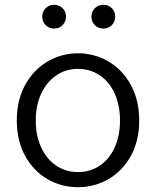

<svg xmlns="http://www.w3.org/2000/svg" viewBox="-20 -767 650 800"><path d="M50 -265Q50 -350 85 -413.5Q120 -477 178.5 -511Q237 -545 305 -545Q373 -545 431.5 -511Q490 -477 525 -413.5Q560 -350 560 -265Q560 -180 525 -117Q490 -54 431.5 -20.5Q373 13 305 13Q236 13 178 -20.5Q120 -54 85 -117Q50 -180 50 -265ZM480 -265Q480 -328 458 -377Q436 -426 396 -453Q356 -480 305 -480Q254 -480 214 -452.5Q174 -425 151.5 -376.5Q129 -328 129 -265Q129 -202 151.5 -153Q174 -104 214 -77Q254 -50 305 -50Q356 -50 396 -77Q436 -104 458 -153Q480 -202 480 -265ZM361 -698Q361 -719 375.5 -733Q390 -747 411 -747Q432 -747 446 -732.5Q460 -718 460 -698Q460 -677 446 -662.5Q432 -648 411 -648Q390 -648 375.5 -662Q361 -676 361 -698ZM156 -698Q156 -719 170.5 -733Q185 -747 205 -747Q226 -747 240.5 -733Q255 -719 255 -698Q255 -677 241 -662.5Q227 -648 205 -648Q184 -648 170 -662.5Q156 -677 156 -698Z"/></svg>

Font: Nebula Sans Book
Style: Regular
Weight: 400
Designer: Paul D. Hunt for Adobe (as Source Sans)
Foundry: Nebula Entertainment & Broadcasting LLC
Version: Version 1.010